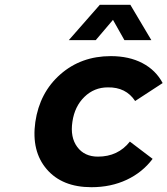

<svg xmlns="http://www.w3.org/2000/svg" viewBox="-20 -778 701 804"><path d="M127.9 -267.1Q146 -390.6 232.9 -466.8Q319.8 -543 443.8 -543Q520.5 -543 576.4 -513.7Q632.3 -484.4 661.1 -430.2L545.9 -355Q507.3 -413.6 431.2 -412.1Q374.5 -412.1 333.5 -372.3Q292.5 -332.5 283.2 -268.1Q273.4 -203.1 303.5 -162.6Q333.5 -122.1 390.1 -122.1Q474.1 -122.1 523.9 -185.1L619.1 -112.8Q576.7 -56.2 510.5 -25.1Q444.3 5.9 362.8 5.9Q240.2 5.9 175.5 -69.6Q110.8 -145 127.9 -267.1ZM268.1 -609.9 397.9 -757.8H525.9L613.8 -609.9H501L453.1 -694.8L380.9 -609.9Z"/></svg>

Font: Trueno SemiBold
Style: Italic
Weight: 600
Designer: Julieta Ulanovsky
Foundry: Julieta Ulanovsky
Version: Version 3.001b | FøM Fix